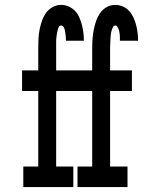

<svg xmlns="http://www.w3.org/2000/svg" viewBox="-20 -763 640 783"><path d="M279 0H75V-84H136V-392H70V-476H136V-570Q136 -588 137 -606.5Q138 -625 141.5 -642.5Q145 -660 151 -677.5Q157 -695 167.5 -710Q178 -725 194.5 -734Q211 -743 229 -743Q245 -743 260 -736.5Q275 -730 286 -718.5Q297 -707 303.5 -692Q310 -677 314 -661.5Q318 -646 320 -630.5Q322 -615 322 -598V-597H249V-598Q249 -603 248.5 -609Q248 -615 247.5 -620.5Q247 -626 246 -632Q245 -638 243.5 -643.5Q242 -649 238.5 -654Q235 -659 229 -659Q223 -659 220 -653Q217 -647 215.5 -641.5Q214 -636 213 -630Q212 -624 211 -618Q210 -612 209.5 -606Q209 -600 209 -594Q209 -588 209 -582Q209 -576 209 -570V-476H356V-570Q356 -588 357.5 -606.5Q359 -625 362.5 -642.5Q366 -660 372 -677.5Q378 -695 388.5 -710Q399 -725 415 -734Q431 -743 450 -743Q466 -743 481 -736.5Q496 -730 506.5 -718.5Q517 -707 524 -692Q531 -677 535 -661.5Q539 -646 541 -630.5Q543 -615 543 -598V-597H469V-598Q469 -603 469 -609Q469 -615 468.5 -620.5Q468 -626 467 -632Q466 -638 464 -643.5Q462 -649 458.5 -654Q455 -659 450 -659Q444 -659 441 -653Q438 -647 436 -641.5Q434 -636 433 -630Q432 -624 431.5 -618Q431 -612 430.5 -606Q430 -600 430 -594Q430 -588 429.5 -582Q429 -576 429 -570V-476H518V-392H429V-84H500V0H296V-84H356V-392H209V-84H279Z"/></svg>

Font: Iosevka HT Medium Extended
Style: Regular
Weight: 500
Width: 7
Monospace: yes
Designer: Belleve Invis
Foundry: Belleve Invis
Version: Version 32.3.0; ttfautohint (v1.8.4)